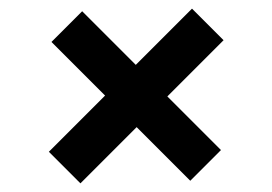

<svg xmlns="http://www.w3.org/2000/svg" viewBox="-20 -572 630 444"><path d="M166 -148 93 -221 424 -552 497 -479ZM420 -154 99 -475 170 -546 491 -225Z"/></svg>

Font: Host Grotesk Light SemiBold
Style: Regular
Weight: 600
Version: Version 1.003